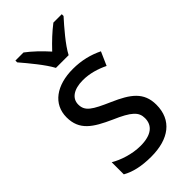

<svg xmlns="http://www.w3.org/2000/svg" viewBox="-240 -832 908 908"><g transform="rotate(-45 214.0 -378.0)"><path d="M174 -606H259C282 -651 338 -715 373 -754V-766H317C282 -739 252 -711 216 -673C184 -709 148 -743 117 -766H63V-754C98 -713 150 -651 174 -606ZM387 -147C387 -231 334 -268 245 -307C156 -346 126 -364 126 -409C126 -449 161 -475 223 -475C268 -475 311 -462 350 -443L380 -511C335 -533 285 -546 227 -546C118 -546 44 -494 44 -405C44 -319 100 -284 191 -243C279 -205 304 -181 304 -140C304 -92 270 -62 196 -62C140 -62 82 -82 45 -104V-23C82 -2 130 10 196 10C314 10 387 -44 387 -147Z"/></g></svg>

Font: Noto Sans Devanagari UI SemiCondensed
Style: Regular
Weight: 400
Width: 4
Designer: Jelle Bosma - Monotype Design Team
Foundry: Monotype Imaging Inc.
Version: Version 2.004